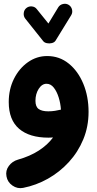

<svg xmlns="http://www.w3.org/2000/svg" viewBox="-20 -666 503 997"><path d="M336.9 -640.6Q350.1 -632.3 354 -616.5Q357.9 -600.6 349.6 -586.9L268.6 -455.1Q262.7 -445.8 249.8 -442.4Q236.8 -439 223.9 -441.7Q210.9 -444.3 204.6 -452.1L110.8 -569.8Q101.6 -582 103.3 -598.4Q105 -614.7 117.2 -624.5Q129.4 -634.3 145.8 -632.6Q162.1 -630.9 171.4 -618.2L231.4 -543.9L282.7 -628.4Q291 -641.6 307.4 -645.3Q323.7 -648.9 336.9 -640.6ZM225.1 -375Q288.6 -375 336.9 -335.9Q385.3 -296.9 412.6 -231Q439.9 -165 439.9 -85Q439.9 -8.8 412.6 57.4Q385.3 123.5 337.6 175.5Q290 227.5 228.8 262Q167.5 296.4 100.1 309.6Q70.3 315.4 44.7 297.6Q19 279.8 13.7 250Q7.8 219.7 25.9 195.6Q43.9 171.4 72.8 163.1Q135.7 145.5 181.6 115.7Q227.5 85.9 255.4 47.9Q243.2 48.8 231.9 48.8Q132.8 48.8 79.1 2.7Q25.4 -43.5 25.4 -136.2Q25.4 -202.6 52.5 -256.8Q79.6 -311 125 -343Q170.4 -375 225.1 -375ZM164.1 -142.6Q164.1 -111.8 180.9 -99.9Q197.8 -87.9 230.5 -87.9Q249 -87.9 265.6 -90.6Q282.2 -93.3 296.4 -96.7Q294.4 -128.4 284.9 -159.4Q275.4 -190.4 259.5 -210.7Q243.7 -231 221.7 -231Q197.8 -231 180.9 -204.6Q164.1 -178.2 164.1 -142.6Z"/></svg>

Font: Mikhak-FD ExtraBold
Style: Regular
Weight: 800
Designer: Amin Abedi
Version: Version 3.2